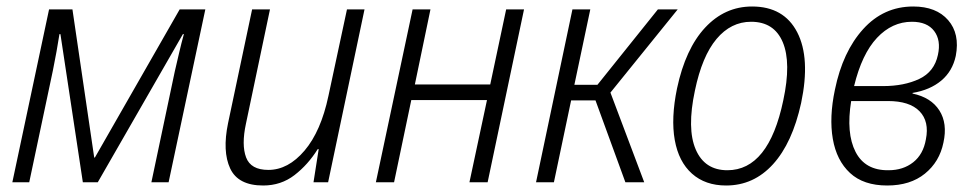

<svg xmlns="http://www.w3.org/2000/svg" viewBox="-20 -561 2994 591"><path d="M18 0 131 -532H203L270 -76H272L533 -532H612L499 0H446L518 -341Q525 -371 531.5 -399Q538 -427 546 -456H543L281 0H235L166 -456H163Q159 -430 154 -402.5Q149 -375 143 -345L70 0Z M790 10Q713 10 688.5 -42.5Q664 -95 682 -182L756 -532H811L737 -180Q723 -115 737.5 -76.5Q752 -38 806 -38Q867 -38 917.5 -97.5Q968 -157 991 -266L1048 -532H1102L990 0H945L961 -102H958Q928 -54 886.5 -22Q845 10 790 10Z M1137 0 1250 -532H1305L1257 -301H1489L1538 -532H1593L1481 0H1425L1479 -253H1246L1193 0Z M1630 0 1742 -532H1797L1748 -300H1819L2005 -532H2066L1859 -276L1963 0H1905L1813 -252H1738L1685 0Z M2215 10Q2151 10 2110 -26.5Q2069 -63 2057 -130Q2045 -197 2064 -289Q2090 -411 2150.5 -476Q2211 -541 2295 -541Q2393 -541 2434 -461.5Q2475 -382 2446 -244Q2419 -121 2359.5 -55.5Q2300 10 2215 10ZM2219 -37Q2346 -37 2391 -252Q2416 -368 2389.5 -431Q2363 -494 2292 -494Q2230 -494 2185.5 -441Q2141 -388 2119 -282Q2094 -165 2121.5 -101Q2149 -37 2219 -37Z M2711 10Q2638 10 2596.5 -28.5Q2555 -67 2543.5 -133.5Q2532 -200 2550 -285Q2574 -402 2637 -471.5Q2700 -541 2791 -541Q2862 -541 2898.5 -499Q2935 -457 2922 -389Q2912 -342 2877.5 -313Q2843 -284 2789 -275V-273Q2846 -261 2871.5 -221Q2897 -181 2884 -122Q2872 -63 2827 -26.5Q2782 10 2711 10ZM2787 -494Q2726 -494 2679.5 -444.5Q2633 -395 2609 -296H2698Q2763 -296 2809.5 -318Q2856 -340 2867 -392Q2877 -437 2855.5 -465.5Q2834 -494 2787 -494ZM2715 -37Q2760 -37 2791 -61.5Q2822 -86 2830 -132Q2841 -187 2810.5 -218.5Q2780 -250 2713 -250H2600Q2584 -151 2613.5 -93.5Q2643 -36 2715 -37Z"/></svg>

Font: Noto Sans SemiCondensed Light
Style: Italic
Weight: 300
Width: 4
Italic angle: -12°
Designer: Monotype Design Team
Foundry: Monotype Imaging Inc.
Version: Version 2.013; ttfautohint (v1.8.4.7-5d5b)